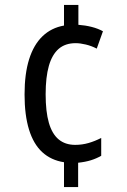

<svg xmlns="http://www.w3.org/2000/svg" viewBox="-20 -744 512 774"><path d="M296 -644Q324 -642 349.5 -635.5Q375 -629 395 -618L370 -548Q349 -559 326 -564.5Q303 -570 285 -570Q243 -570 216.5 -547Q190 -524 177 -478.5Q164 -433 164 -364Q164 -294 177 -249Q190 -204 216.5 -182Q243 -160 283 -160Q311 -160 337 -167.5Q363 -175 388 -188V-116Q369 -105 346.5 -98Q324 -91 295 -88V10H238V-90Q186 -98 150.5 -130.5Q115 -163 97 -221.5Q79 -280 79 -363Q79 -447 97.5 -505.5Q116 -564 151.5 -598Q187 -632 238 -641V-724H296Z"/></svg>

Font: Noto Sans Khmer Condensed
Style: Regular
Weight: 400
Width: 3
Designer: Danh Hong and the Monotype Design Team
Foundry: Monotype Imaging Inc.
Version: Version 2.004